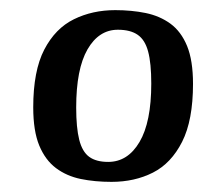

<svg xmlns="http://www.w3.org/2000/svg" viewBox="-20 -672 430 379"><path d="M200 -313Q167.3 -313 139.4 -318.7Q111.5 -324.5 90.5 -340.2Q69.5 -355.9 57.5 -384.7Q45.6 -413.5 45.6 -460Q45.6 -532.1 67.4 -574.1Q89.3 -616.1 125.9 -634Q162.5 -652 207.5 -652Q239.6 -652 267.6 -646.3Q295.5 -640.5 316.5 -625.2Q337.5 -609.8 349.3 -581.2Q361 -552.5 361 -506.4Q361 -434.6 339.5 -392.1Q318 -349.6 281.9 -331.3Q245.8 -313 200 -313ZM193.6 -352.4Q232.2 -352.4 255.4 -391.7Q278.6 -431 278.6 -506.9Q278.6 -547.3 272.4 -570.3Q266.3 -593.3 251.8 -603.3Q237.4 -613.3 212.7 -613.3Q175.1 -613.3 152.7 -574.5Q130.4 -535.7 130.4 -459.8Q130.4 -419.8 136.4 -396.1Q142.4 -372.4 156.1 -362.4Q169.9 -352.4 193.6 -352.4Z"/></svg>

Font: Briem Hand Thin
Style: Regular
Weight: 100
Designer: Gunnlaugur SE Briem, Eben Sorkin
Foundry: Sorkin Type Co.
Version: Version 1.003